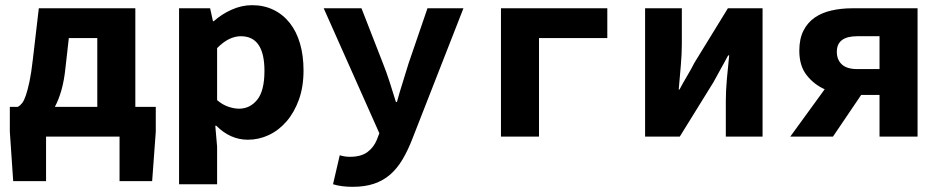

<svg xmlns="http://www.w3.org/2000/svg" viewBox="-20 -528 3640 742"><path d="M233 -266Q228 -217 217.5 -180Q207 -143 192 -115H356V-381H246ZM31 172 18 -19V-115H49Q58 -120 65.5 -129.5Q73 -139 80 -159.5Q87 -180 94 -213Q101 -246 107 -299L130 -496H503V-115H582V-19L568 172H442V0H158V172Z M672 184V-496H792L803 -446H806Q836 -473 875 -490.5Q914 -508 954 -508Q1000 -508 1037 -490Q1074 -472 1100 -439Q1126 -406 1139.5 -359.5Q1153 -313 1153 -256Q1153 -192 1135 -142.5Q1117 -93 1087 -58.5Q1057 -24 1018.5 -6Q980 12 938 12Q870 12 816 -42H812L819 39V184ZM904 -108Q946 -108 974 -142.5Q1002 -177 1002 -254Q1002 -388 911 -388Q864 -388 819 -342V-141Q840 -123 862.5 -115.5Q885 -108 904 -108Z M1343 194Q1321 194 1302 191.5Q1283 189 1267 184L1293 72Q1312 78 1332 78Q1375 78 1399.5 60Q1424 42 1436 13L1446 -13L1231 -496H1377L1460 -283Q1474 -248 1486 -210.5Q1498 -173 1510 -134H1514Q1524 -171 1536 -208.5Q1548 -246 1559 -283L1632 -496H1771L1575 5Q1557 52 1536 87.5Q1515 123 1488 146.5Q1461 170 1425.5 182Q1390 194 1343 194Z M1916 0V-496H2327V-381H2063V0Z M2473 0V-496H2615V-358Q2615 -320 2611 -274Q2607 -228 2603 -182H2606Q2618 -205 2635.5 -234.5Q2653 -264 2664 -286L2793 -496H2927V0H2785V-138Q2785 -176 2789 -222Q2793 -268 2798 -314H2794Q2788 -303 2780.5 -289Q2773 -275 2765 -261Q2757 -247 2750 -233.5Q2743 -220 2737 -210L2607 0Z M3379 0V-161H3308L3199 0H3034L3167 -183Q3125 -202 3097 -238Q3069 -274 3069 -332Q3069 -378 3085 -409.5Q3101 -441 3128.5 -460Q3156 -479 3193.5 -487.5Q3231 -496 3274 -496H3526V0ZM3293 -261H3379V-388H3293Q3214 -388 3214 -328Q3214 -297 3233.5 -279Q3253 -261 3293 -261Z"/></svg>

Font: Source Code Pro
Style: Bold
Weight: 700
Monospace: yes
Designer: Paul D. Hunt, Teo Tuominen
Foundry: Adobe Systems Incorporated
Version: Version 2.030;PS 1.000;hotconv 16.6.51;makeotf.lib2.5.65220